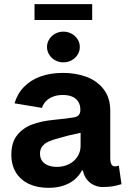

<svg xmlns="http://www.w3.org/2000/svg" viewBox="-20 -910 628 941"><path d="M35.6 -152.6Q35.6 -210.7 63.3 -246.5Q91 -282.2 136 -299.3Q181 -316.5 241.5 -322.4Q276.2 -326 300.6 -328.8Q324.9 -331.6 342.4 -334.7Q350.5 -336.4 356.4 -339.1Q362.3 -341.8 367 -347.4Q371.7 -353 373.2 -362.2Q373.9 -366.5 373.9 -371.6Q373.9 -394.7 363.9 -411.1Q353.9 -427.5 334.7 -436Q315.5 -444.5 288.2 -444.5Q260.8 -444.5 239.7 -436.3Q218.6 -428.1 205 -413.9Q191.4 -399.6 185.6 -381.3L51.3 -403.6Q64.7 -450.4 97.5 -484.1Q130.3 -517.8 178.9 -535.3Q227.4 -552.7 288.6 -552.7Q351.3 -552.7 403.5 -533.5Q455.8 -514.2 488.1 -472.4Q520.4 -430.6 520.4 -367.5V-131.2Q520.4 -116.2 525.8 -105.4Q531.3 -94.6 542.8 -94.6Q548.3 -94.6 552.4 -95.5Q556.5 -96.3 562.4 -98.5L575.4 -7.4Q553.2 -0.3 531.2 3.2Q509.2 6.6 482.9 6.6Q460.6 6.6 440.3 -2.9Q420 -12.4 405.6 -30.6Q391.3 -48.8 386.4 -74.5H381.6Q367.7 -48.4 344.9 -29.4Q322 -10.4 290 0.1Q258 10.6 217.2 10.6Q164.2 10.6 123.1 -8Q82.1 -26.6 58.9 -63.4Q35.6 -100.1 35.6 -152.6ZM375 -195.2V-290.3L400.9 -264.3Q381.9 -260 361.4 -255.9Q340.9 -251.7 317.4 -246.3Q300 -241.5 291.7 -239.3Q283.4 -237.2 266.6 -232.3Q237.5 -225.2 217.7 -216Q197.9 -206.8 187 -192.3Q176 -177.8 176 -156.9Q176 -136 186.4 -121.4Q196.9 -106.9 215.5 -99.5Q234.2 -92.1 258.4 -92.1Q291.9 -92.1 318.5 -105.6Q345.2 -119.2 360.1 -142.9Q375 -166.5 375 -195.2ZM210.4 -679.7Q210.4 -700 221.2 -717.4Q232 -734.8 250.4 -744.9Q268.7 -754.9 290.6 -754.9Q312.5 -754.9 331 -744.8Q349.5 -734.7 360.3 -717.4Q371.2 -700.1 371.2 -679.7Q371.2 -659.3 360.3 -642Q349.5 -624.6 331 -614.5Q312.5 -604.4 290.6 -604.4Q268.7 -604.4 250.4 -614.5Q232 -624.6 221.2 -642Q210.4 -659.4 210.4 -679.7ZM431.8 -812.1H149.2V-889.9H431.8Z"/></svg>

Font: Raveo Variable
Style: Regular
Weight: 400
Designer: Jakub Foglar, Rasmus Andersson (Inter)
Foundry: Jakubfoglar.com
Version: Version 1.000;Glyphs 3.2.3 (3260)